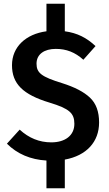

<svg xmlns="http://www.w3.org/2000/svg" viewBox="-20 -847 581 1025"><path d="M509 -193C509 -251 493 -295 460 -326C427 -357 378 -382 312 -403C201 -437 175 -458 175 -507C175 -558 217 -586 278 -586C334 -586 381 -568 425 -528L490 -601C443 -645 393 -671 326 -680V-827H228V-680C117 -665 44 -596 44 -499C44 -400 102 -342 245 -299C350 -267 377 -243 377 -186C377 -123 327 -87 254 -87C190 -87 134 -110 85 -155L17 -80C72 -25 143 5 228 10V158H326V5C442 -16 509 -90 509 -193Z"/></svg>

Font: Fira Sans Medium
Style: Regular
Weight: 500
Designer: Carrois Corporate & Edenspiekermann AG
Foundry: Carrois Corporate GbR & Edenspiekermann AG
Version: Version 4.203